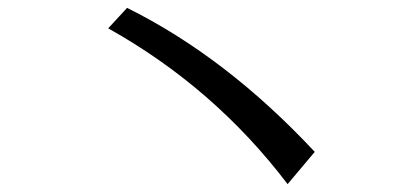

<svg xmlns="http://www.w3.org/2000/svg" viewBox="-20 -614 1040 488"><path d="M255 -542Q525 -391 711 -146L780 -228Q555 -469 303 -594Z"/></svg>

Font: Sawarabi Gothic
Style: Regular
Weight: 400
Designer: mshio (mshio@users.sourceforge.jp)
Version: Version 20141215